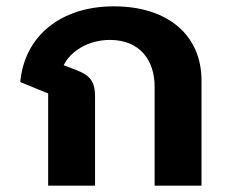

<svg xmlns="http://www.w3.org/2000/svg" viewBox="-20 -586 736 606"><path d="M132 0H280V-280C280 -328 266 -348 218 -366L181 -380C203 -425 259 -460 327 -460C422 -460 468 -395 468 -313V0H616V-332C616 -474 511 -566 339 -566C173 -566 57 -473 44 -327L132 -291Z"/></svg>

Font: IBM Plex Thai Looped
Style: Bold
Weight: 700
Designer: Mike Abbink, Paul van der Laan, Pieter van Rosmalen, Ben Mitchell, Mark Frömberg
Foundry: Bold Monday
Version: Version 1.0